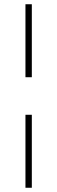

<svg xmlns="http://www.w3.org/2000/svg" viewBox="-20 -748 270 905"><path d="M100 -728H130V-384H100ZM100 -207H130V137H100Z"/></svg>

Font: Arima Madurai Thin
Style: Regular
Weight: 250
Designer: Joana Correia and Natanael Gama
Foundry: NDISCOVER
Version: Version 1.019; ttfautohint (v1.5) -l 7 -r 28 -G 50 -x 13 -D 